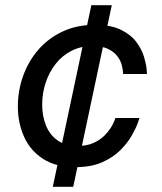

<svg xmlns="http://www.w3.org/2000/svg" viewBox="-20 -636 627 742"><path d="M263 86H184L333 -616H412ZM271 10Q196 10 146.5 -22Q97 -54 73 -107.5Q49 -161 49 -225Q49 -285 69 -341.5Q89 -398 127 -442.5Q165 -487 220.5 -513.5Q276 -540 346 -540Q408 -540 447 -521Q486 -502 507 -473.5Q528 -445 536.5 -416.5Q545 -388 546.5 -369Q548 -350 548 -350H456Q456 -350 455 -361Q454 -372 449.5 -388Q445 -404 432.5 -420Q420 -436 397.5 -447Q375 -458 338 -458Q292 -458 256 -439.5Q220 -421 195 -389Q170 -357 156.5 -316.5Q143 -276 143 -232Q143 -188 157.5 -151.5Q172 -115 202.5 -93.5Q233 -72 280 -72Q315 -72 340 -83Q365 -94 381.5 -110Q398 -126 408 -142Q418 -158 422 -169Q426 -180 426 -180H519Q519 -180 512.5 -161Q506 -142 490 -113.5Q474 -85 446 -56.5Q418 -28 375 -9Q332 10 271 10Z"/></svg>

Font: Be Vietnam Pro Variable Thin
Style: Italic
Weight: 100
Italic angle: -12°
Designer: Lam Bao, Tony Le, Vietanh Nguyen
Foundry: Yellow Type Foundry
Version: Version 1.002